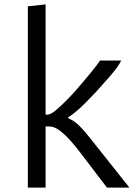

<svg xmlns="http://www.w3.org/2000/svg" viewBox="-20 -858 622 878"><path d="M107.4 -829.1 188.5 -837.9V-334Q208 -330.1 235.6 -354Q263.2 -377.9 284.7 -399.7Q306.2 -421.4 329.1 -447.3Q411.6 -542.5 437.5 -581.1H534.2Q523.4 -556.6 484.9 -511.7L419.4 -438Q366.2 -380.9 334.2 -353.5Q302.2 -326.2 292 -322.3V-317.4L306.6 -310.1Q338.4 -294.9 389.6 -229.5L571.8 0H469.2L345.2 -162.6Q259.3 -274.9 213.9 -278.8L203.1 -279.8Q198.2 -280.3 194.3 -280Q190.4 -279.8 188.5 -279.8V0H107.4Z"/></svg>

Font: Armata
Style: Regular
Weight: 400
Designer: Viktoriya Grabowska
Foundry: Viktoriya Grabowska
Version: Version 1.002